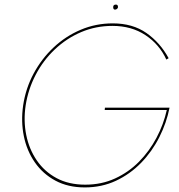

<svg xmlns="http://www.w3.org/2000/svg" viewBox="-20 -810 782 838"><path d="M437 -330H708Q694 -267 663 -208.5Q632 -150 586.5 -104Q541 -58 482 -31Q423 -4 352 -4Q280 -4 227 -32.5Q174 -61 140.5 -110Q107 -159 94.5 -221Q82 -283 92 -350Q103 -421 136 -484Q169 -547 220 -595Q271 -643 334.5 -670Q398 -697 471 -697Q554 -697 615 -656.5Q676 -616 706 -550L716 -556Q679 -624 619 -666Q559 -708 472 -708Q398 -708 332 -680Q266 -652 213.5 -602.5Q161 -553 126.5 -488.5Q92 -424 81 -350Q71 -280 84 -216Q97 -152 132 -101.5Q167 -51 222 -21.5Q277 8 350 8Q424 8 486 -21Q548 -50 596 -99.5Q644 -149 675.5 -211.5Q707 -274 720 -340H438ZM474 -779Q474 -768 482 -768Q487 -768 491 -771.5Q495 -775 495 -779Q495 -790 486 -790Q474 -790 474 -779Z"/></svg>

Font: Jost* 200 Hairline Italic
Style: Italic
Weight: 100
Italic angle: -10°
Version: Version 3.200; ttfautohint (v0.97) -l 8 -r 50 -G 200 -x 14 -